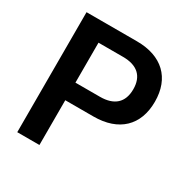

<svg xmlns="http://www.w3.org/2000/svg" viewBox="-164 -857 966 996"><g transform="rotate(30 318.5 -359.5)"><path d="M205.1 0V-268.1H374C524.9 -268.1 611.8 -351.6 611.8 -493.7C611.8 -635.3 524.9 -718.8 374 -718.8H72.3V0ZM205.1 -612.8H352.1C436.5 -612.8 482.4 -572.8 482.4 -493.7C482.4 -414.1 436.5 -373.5 352.1 -373.5H205.1Z"/></g></svg>

Font: Winston SemiBold
Style: Regular
Weight: 600
Designer: Vernon Adams, Kim Jin-seong, David Berlow, Cristiano Sobral
Foundry: The Winston Project Authors
Version: Version 3.004